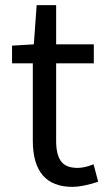

<svg xmlns="http://www.w3.org/2000/svg" viewBox="-20 -716 417 749"><path d="M263 13Q108 13 108 -168V-469H27V-538L112 -543L123 -696H199V-543H346V-469H199V-166Q199 -113 218 -87Q237 -61 283 -61Q309 -61 345 -75L363 -7Q301 13 263 13Z"/></svg>

Font: Noto Sans SC
Style: Regular
Weight: 400
Designer: Ryoko NISHIZUKA  (kana, bopomofo & ideographs); Paul D. Hunt (Latin, Greek & Cyrillic); Sandoll Communications , Soo-you
Foundry: Adobe
Version: Version 2.002;hotconv 1.0.116;makeotfexe 2.5.65601